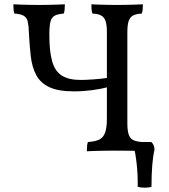

<svg xmlns="http://www.w3.org/2000/svg" viewBox="-20 -699 786 891"><path d="M383 3Q383 -11 384 -21.5Q385 -32 388 -40Q420 -42 439 -50.5Q458 -59 467 -81.5Q476 -104 476 -147V-549Q476 -583 470 -601Q464 -619 449.5 -627Q435 -635 409 -636Q406 -644 405 -655Q404 -666 404 -679Q422 -678 441.5 -677.5Q461 -677 481.5 -676.5Q502 -676 523 -676Q545 -676 565 -676.5Q585 -677 604.5 -677.5Q624 -678 643 -679Q643 -666 642 -655Q641 -644 638 -636Q612 -635 597.5 -627Q583 -619 577 -601Q571 -583 571 -549V-127Q571 -94 577 -75.5Q583 -57 597.5 -49.5Q612 -42 638 -40Q641 -32 642 -21.5Q643 -11 643 3Q624 1 584 0.5Q544 0 509 0Q486 0 462.5 0.5Q439 1 419 1.5Q399 2 383 3ZM323 -275Q250 -275 209 -294.5Q168 -314 148.5 -350Q129 -386 123 -436.5Q117 -487 114 -549Q113 -580 109 -598Q105 -616 91.5 -625Q78 -634 47 -636Q44 -644 43 -655Q42 -666 42 -679Q60 -678 80 -677.5Q100 -677 120.5 -676.5Q141 -676 162 -676Q183 -676 203 -676.5Q223 -677 242.5 -677.5Q262 -678 281 -679Q281 -666 280 -655Q279 -644 276 -636Q248 -634 233.5 -626Q219 -618 214 -597.5Q209 -577 209 -537Q209 -459 222.5 -413Q236 -367 268 -347.5Q300 -328 355 -328Q376 -328 412.5 -330.5Q449 -333 482 -338V-295Q449 -286 407 -280.5Q365 -275 323 -275ZM619 168Q620 115 614.5 63.5Q609 12 599 -26L614 -40H682Q697 -27 697 -4Q690 25 686.5 68.5Q683 112 683 168Q670 172 652 172Q634 172 619 168Z"/></svg>

Font: Vollkorn
Style: Regular
Weight: 400
Designer: Friedrich Althausen
Foundry: Friedrich Althausen
Version: Version 5.001